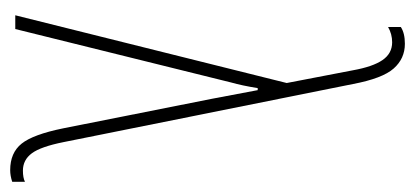

<svg xmlns="http://www.w3.org/2000/svg" viewBox="-239 -566 815 377"><g transform="rotate(90 168.5 -377.5)"><path d="M143 -533 118 -663Q111 -702 98 -721Q85 -740 63 -740Q47 -740 33 -732V-757Q45 -765 66 -765Q95 -765 114.5 -743Q134 -721 145 -663L259 -95Q268 -50 281 -32.5Q294 -15 315 -15Q329 -15 337 -19V6Q325 10 314 10Q280 10 262 -12.5Q244 -35 232 -94L174 -386Q166 -427 157 -476H153Q148 -445 142 -424L37 0H10Z"/></g></svg>

Font: Noto Sans Display Thin Cond
Style: Regular
Weight: 250
Width: 3
Designer: Monotype Design team
Foundry: Monotype Imaging Inc.
Version: Version 1.000